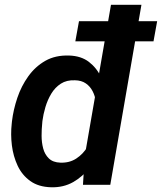

<svg xmlns="http://www.w3.org/2000/svg" viewBox="-20 -770 675 800"><path d="M333 -119.6 442.4 -750H569.3L439.5 0H325.7ZM28.8 -253.9 29.8 -264.2Q35.6 -313 52.2 -362.3Q68.8 -411.6 97.9 -452.1Q127 -492.7 168.9 -516.6Q210.9 -540.5 268.1 -538.6Q317.9 -537.1 350.6 -512Q383.3 -486.8 401.6 -447.5Q419.9 -408.2 426.8 -363Q433.6 -317.9 431.6 -276.9L428.2 -248.5Q420.4 -204.1 402.1 -158Q383.8 -111.8 354.5 -73Q325.2 -34.2 284.7 -11.2Q244.1 11.7 192.9 10.3Q140.1 8.8 106 -15.9Q71.8 -40.5 53.5 -79.6Q35.2 -118.7 29.5 -164.3Q23.9 -210 28.8 -253.9ZM156.7 -265.6 155.8 -254.9Q153.3 -231.9 153.3 -204.3Q153.3 -176.8 159.9 -151.6Q166.5 -126.5 183.6 -109.9Q200.7 -93.3 231.4 -92.3Q269.5 -90.8 298.1 -109.6Q326.7 -128.4 344.7 -158.7Q362.8 -189 369.6 -223.1L380.9 -300.3Q382.8 -323.2 379.4 -346.9Q376 -370.6 365.7 -390.4Q355.5 -410.2 337.4 -422.6Q319.3 -435.1 292.5 -435.5Q257.8 -437 233.6 -421.4Q209.5 -405.8 193.8 -379.9Q178.2 -354 169.2 -323.7Q160.2 -293.5 156.7 -265.6ZM634.8 -681.6 619.6 -597.7H293.9L309.1 -681.6Z"/></svg>

Font: Roboto SemiBold
Style: Italic
Weight: 600
Designer: Christian Robertson
Foundry: Google
Version: Version 3.009; 2024